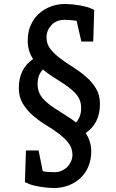

<svg xmlns="http://www.w3.org/2000/svg" viewBox="-20 -800 585 970"><path d="M451 -590H391L367 -695Q351 -697 336.5 -698.5Q322 -700 308 -700Q264 -700 239.5 -673Q215 -646 215 -611Q215 -577 235 -552Q255 -527 285 -504.5Q315 -482 350 -460Q385 -438 415 -412Q445 -386 465 -353Q485 -320 485 -275Q485 -177 413 -128Q441 -85 441 -35Q441 6 427 40Q413 74 387.5 98.5Q362 123 327 136.5Q292 150 251 150Q213 149 176.5 142.5Q140 136 124 128L106 120L111 -40H175L196 65Q221 70 256 70Q275 70 291.5 62.5Q308 55 320 43Q332 31 339 15Q346 -1 346 -18Q346 -52 326 -77.5Q306 -103 276 -125.5Q246 -148 210.5 -169.5Q175 -191 145 -217.5Q115 -244 95 -277Q75 -310 75 -355Q75 -452 147 -502Q120 -542 120 -595Q120 -637 134.5 -671Q149 -705 174.5 -729Q200 -753 235 -766.5Q270 -780 311 -780Q349 -779 385 -772.5Q421 -766 438 -758L456 -750ZM364 -181Q390 -210 390 -253Q390 -276 383 -294Q376 -312 362 -327.5Q348 -343 327 -359Q306 -375 277 -393Q248 -411 228 -425Q208 -439 197 -449Q170 -422 170 -377Q170 -354 176.5 -336Q183 -318 197 -302Q211 -286 232 -270Q253 -254 283 -236Q312 -217 332.5 -204Q353 -191 364 -181Z"/></svg>

Font: Bitter
Style: Regular
Weight: 400
Designer: Sol Matas
Foundry: Sol Matas
Version: Version 1.001